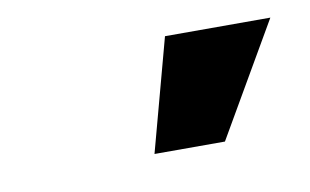

<svg xmlns="http://www.w3.org/2000/svg" viewBox="-34 -803 423 262"><g transform="rotate(-10 177.5 -672.0)"><path d="M163.1 -594.2 205.1 -750H351.1L260.7 -594.2Z"/></g></svg>

Font: Inter 24pt ExtraBold
Style: Italic
Weight: 800
Italic angle: -9.3988°
Designer: Rasmus Andersson
Foundry: rsms
Version: Version 4.001;git-66647c0bb